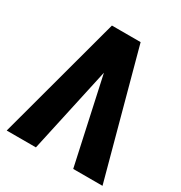

<svg xmlns="http://www.w3.org/2000/svg" viewBox="-167 -831 897 951"><g transform="rotate(30 281.0 -355.5)"><path d="M295.9 -556.2 174.3 0H7.3L198.7 -710.9H311.5ZM387.7 0 266.1 -557.6 250.5 -710.9H362.8L555.2 0Z"/></g></svg>

Font: Roboto Condensed ExtraBold
Style: Regular
Weight: 800
Designer: Christian Robertson
Foundry: Google
Version: Version 3.008; 2023